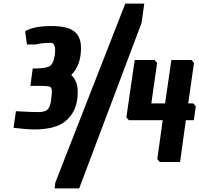

<svg xmlns="http://www.w3.org/2000/svg" viewBox="-20 -896 1103 1062"><path d="M286 114 673 -876H778L763 -769L418 146H282ZM428 -629Q428 -535 374 -481Q410 -449 410 -386Q410 -281 341 -225Q286 -180 169 -180Q131 -180 55 -189L68 -281Q153 -276 190.5 -276Q228 -276 242.5 -289.5Q257 -303 262 -338Q267 -373 267 -389Q267 -405 260.5 -413Q254 -421 205 -421H148L161 -517Q229 -517 252 -528.5Q275 -540 283 -591Q285 -606 285 -618Q285 -659 260 -659Q210 -659 179 -650H129L119 -723Q165 -752 264.5 -752Q364 -752 400 -714Q428 -685 428 -629ZM849 -548 817 -324H893L928 -564H1039L1053 -548L1021 -324H1049L1063 -308L1052 -231H1008L976 0H864L850 -16L880 -231H693L679 -247L725 -564H835Z"/></svg>

Font: Chau Philomene One
Style: Italic
Weight: 400
Designer: Vicente Lamonaca
Foundry: TipoType
Version: Version 1.002